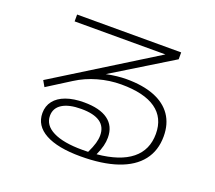

<svg xmlns="http://www.w3.org/2000/svg" viewBox="-121 -862 1181 1053"><g transform="rotate(20 469.0 -335.5)"><path d="M165 -126Q165 -167 188.5 -197Q211.9 -227.1 255.9 -242.9Q299.8 -258.8 360.4 -258.8Q452.6 -258.8 500.7 -223.6Q548.8 -188.5 548.8 -121.1Q548.8 -97.2 542.5 -72Q536.1 -46.9 521.5 -14.6Q654.3 -27.3 721.7 -81.8Q789.1 -136.2 789.1 -230.5Q789.1 -324.2 720.7 -372.6Q652.3 -420.9 518.6 -420.9Q451.2 -420.9 384.3 -402.1Q317.4 -383.3 261.7 -347.7L127 -262.7L107.4 -296.9L689 -658.2H159.2V-698.2H766.6V-658.2L418.5 -444.8Q482.9 -458 536.1 -458Q631.3 -458 698 -431.9Q764.6 -405.8 799.3 -355.2Q834 -304.7 834 -232.4Q834 -148.9 788.8 -91.1Q743.7 -33.2 656 -3.4Q568.4 26.4 442.4 26.4Q308.6 26.4 236.8 -12.9Q165 -52.2 165 -126ZM438.5 -10.7 473.6 -11.2Q490.7 -46.9 497.8 -71.8Q504.9 -96.7 504.9 -118.2Q504.9 -219.7 358.4 -219.7Q286.6 -219.7 247.8 -195.3Q209 -170.9 209 -126Q209 -70.8 268.8 -40.8Q328.6 -10.7 438.5 -10.7Z"/></g></svg>

Font: Pretendard JP ExtraLight
Style: Regular
Weight: 200
Designer: Base glyphs from Inter by Rasmus Andersson; Hangeul glyphs from Noto Sans CJK(Source Han Sans) by Jang Soo-young and Kan
Foundry: Kil Hyung-jin
Version: Version 1.309